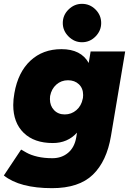

<svg xmlns="http://www.w3.org/2000/svg" viewBox="-49 -768 675 1000"><path d="M-29 146 61 11Q66 14 89 27Q112 40 146.5 48Q181 56 224 56Q272 56 305.5 28Q339 0 348 -52L352 -77Q303 -23 226 -23Q129 -23 74.5 -76Q20 -129 20 -221Q20 -250 26 -283Q45 -392 109.5 -452Q174 -512 271 -512Q373 -512 413 -440L423 -500H603L529 -60Q507 72 434.5 142Q362 212 222 212Q54 212 -29 146ZM211 -252Q211 -217 232.5 -194.5Q254 -172 288 -172Q323 -172 349 -194.5Q375 -217 382 -254L383 -258Q384 -263 384 -273Q384 -308 362 -329Q340 -350 305 -350Q270 -350 244.5 -327.5Q219 -305 212 -268Q211 -262 211 -252ZM278 -648Q278 -689 308 -718.5Q338 -748 378 -748Q419 -748 448.5 -718.5Q478 -689 478 -648Q478 -608 448.5 -578Q419 -548 378 -548Q338 -548 308 -578Q278 -608 278 -648Z"/></svg>

Font: Oak Sans Black
Style: Italic
Weight: 900
Italic angle: -9.5°
Foundry: Erik Kennedy, Walven
Version: Version 1.000